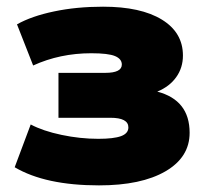

<svg xmlns="http://www.w3.org/2000/svg" viewBox="-20 -542 611 574"><path d="M275.9 12.2Q115.7 12.2 23.9 -42L71.8 -169.9Q108.4 -150.4 164.1 -138.7Q219.7 -127 273.9 -127Q319.8 -127 341.8 -135Q363.8 -143.1 363.8 -161.1Q363.8 -189.9 310.1 -189.9H154.8V-324.2H294.9Q344.2 -324.2 344.2 -349.1Q344.2 -365.7 324 -374.3Q303.7 -382.8 252.9 -382.8Q159.2 -382.8 79.1 -346.2L30.8 -469.2Q74.2 -493.7 141.4 -507.8Q208.5 -522 288.1 -522Q400.9 -522 463.9 -483.4Q526.9 -444.8 526.9 -376Q526.9 -339.4 506.8 -311.3Q486.8 -283.2 450.2 -268.1Q546.9 -242.7 546.9 -145Q546.9 -71.8 474.6 -29.8Q402.3 12.2 275.9 12.2Z"/></svg>

Font: Mulish ExtraBlack
Style: Regular
Weight: 1000
Designer: Vernon Adams
Foundry: Vernon Adams
Version: Version 3.603; ttfautohint (v1.8.3)